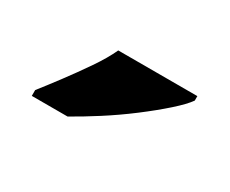

<svg xmlns="http://www.w3.org/2000/svg" viewBox="-43 -872 445 372"><g transform="rotate(30 179.0 -686.0)"><path d="M40 -619Q55 -638 74.5 -664Q94 -690 112.5 -717Q131 -744 141 -766H318V-756Q309 -743 286.5 -723Q264 -703 235 -681Q206 -659 175.5 -639.5Q145 -620 120 -606H40Z"/></g></svg>

Font: Noto Serif Armenian ExtraBold
Style: Regular
Weight: 800
Version: Version 2.007